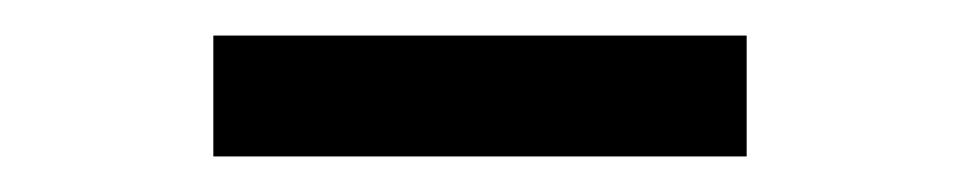

<svg xmlns="http://www.w3.org/2000/svg" viewBox="-20 -724 540 108"><path d="M100 -636V-704H400V-636Z"/></svg>

Font: Iosevka Web
Style: Regular
Weight: 400
Monospace: yes
Designer: Belleve Invis
Foundry: Belleve Invis
Version: Version 28.0.3; ttfautohint (v1.8.3)